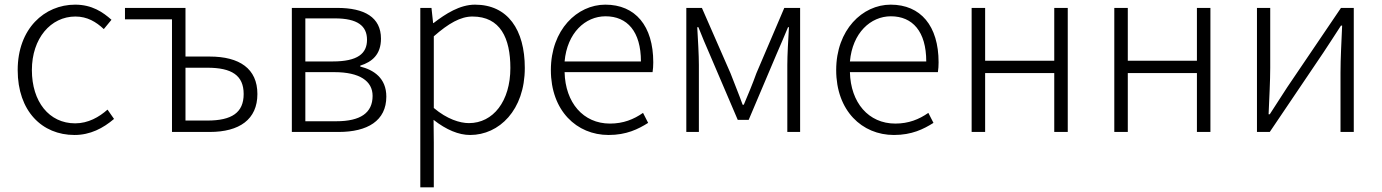

<svg xmlns="http://www.w3.org/2000/svg" viewBox="-20 -567 5937 825"><path d="M300 13C368 13 423 -16 470 -56L442 -96C406 -64 359 -37 303 -37C191 -37 117 -130 117 -266C117 -402 198 -496 304 -496C355 -496 393 -473 426 -442L459 -482C422 -515 375 -547 303 -547C171 -547 56 -444 56 -266C56 -89 161 13 300 13Z M719 0H881C1009 0 1086 -54 1086 -163C1086 -272 1009 -324 881 -324H777V-533H517V-484H719ZM777 -49V-276H871C976 -276 1027 -243 1027 -163C1027 -83 976 -49 871 -49Z M1234 0H1435C1559 0 1640 -48 1640 -152C1640 -232 1585 -267 1528 -281V-285C1579 -301 1617 -333 1617 -401C1617 -493 1546 -533 1429 -533H1234ZM1292 -303V-488H1419C1516 -488 1557 -456 1557 -396C1557 -337 1517 -303 1410 -303ZM1292 -46V-257H1417C1525 -257 1581 -219 1581 -155C1581 -82 1529 -46 1425 -46Z M1786 238H1844V46L1843 -52C1898 -9 1951 13 2000 13C2125 13 2235 -94 2235 -275C2235 -439 2162 -547 2021 -547C1956 -547 1895 -508 1843 -468H1841L1834 -533H1786ZM1995 -38C1956 -38 1901 -55 1844 -103V-411C1908 -467 1959 -496 2010 -496C2130 -496 2173 -403 2173 -275C2173 -132 2099 -38 1995 -38Z M2595 13C2672 13 2722 -12 2765 -39L2743 -82C2703 -54 2658 -36 2601 -36C2486 -36 2409 -126 2406 -257H2784C2786 -270 2787 -284 2787 -299C2787 -456 2710 -547 2581 -547C2460 -547 2347 -439 2347 -266C2347 -91 2458 13 2595 13ZM2406 -303C2417 -426 2495 -497 2582 -497C2675 -497 2734 -432 2734 -303Z M2929 0H2983V-288C2983 -331 2979 -397 2976 -450H2981C2996 -411 3013 -372 3029 -335L3150 -52H3197L3317 -335C3333 -372 3350 -411 3366 -450H3370C3367 -397 3363 -331 3363 -288V0H3418V-533H3350L3230 -252C3214 -207 3195 -162 3176 -117H3171C3155 -162 3136 -207 3119 -252L2996 -533H2929Z M3821 13C3898 13 3948 -12 3991 -39L3969 -82C3929 -54 3884 -36 3827 -36C3712 -36 3635 -126 3632 -257H4010C4012 -270 4013 -284 4013 -299C4013 -456 3936 -547 3807 -547C3686 -547 3573 -439 3573 -266C3573 -91 3684 13 3821 13ZM3632 -303C3643 -426 3721 -497 3808 -497C3901 -497 3960 -432 3960 -303Z M4155 0H4213V-253H4510V0H4568V-533H4510V-306H4213V-533H4155Z M4768 0H4826V-253H5123V0H5181V-533H5123V-306H4826V-533H4768Z M5381 0H5436L5667 -342C5688 -374 5721 -424 5742 -457H5747C5744 -385 5740 -316 5740 -256V0H5797V-533H5742L5511 -192L5436 -76H5431C5434 -148 5438 -219 5438 -276V-533H5381Z"/></svg>

Font: Spoqa Han Sans Neo Light
Style: Regular
Weight: 300
Designer: [Spoqa Han Sans Neo] Dong-huui Kim ___ Younghwa Kang ___ Yujin Lee ___ [Noto Sans] Ryoko NISHIZUKA ____ (kana & ideograp
Foundry: Spoqa (http://www.spoqa-han-sans.com)
Version: Version 1.100;hotconv 1.0.109;makeotfexe 2.5.65596